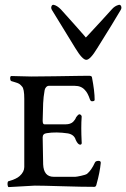

<svg xmlns="http://www.w3.org/2000/svg" viewBox="-20 -760 515 783"><path d="M335 -612Q357 -635 391.5 -673Q426 -711 436 -722Q448 -736 464 -740Q471 -742 474 -734.5Q477 -727 472 -719Q444 -671 377 -564Q348 -516 332 -516Q316 -516 287 -564Q211 -687 192 -719Q187 -727 190 -734.5Q193 -742 200 -740Q213 -737 228 -722Q286 -658 326 -612Q328 -610 329 -608Q330 -606 334 -611ZM257 -216Q209 -223 171 -217Q154 -215 154 -200Q154 -168 156 -90Q158 -39 199 -39H287Q292 -39 310.5 -43Q329 -47 335 -51Q353 -66 367 -97Q370 -104 382 -104Q391 -104 391 -96Q387 -56 374 -10Q372 2 365 2Q314 2 233.5 -0.5Q153 -3 122 -3L15 3Q13 3 11.5 -3Q10 -9 11 -15Q12 -21 15 -21Q47 -30 60 -42Q79 -59 79 -79V-357Q79 -398 70 -407Q67 -410 65 -412.5Q63 -415 60.5 -416.5Q58 -418 56.5 -419Q55 -420 51 -421.5Q47 -423 45 -423.5Q43 -424 37 -426Q31 -428 27 -429Q22 -430 21.5 -440Q21 -450 27 -450Q41 -450 66.5 -449Q92 -448 108 -448Q147 -448 203 -449Q259 -450 297.5 -450.5Q336 -451 343 -451Q354 -451 355 -445Q366 -388 366 -353Q366 -347 355 -347Q350 -347 347 -354Q338 -381 327 -392Q312 -410 285 -410H179Q173 -410 168 -404.5Q163 -399 162 -392Q157 -364 156 -339Q154 -273 154 -268Q154 -253 161 -253H248Q267 -253 278 -263Q287 -272 290 -281Q299 -294 304 -294Q307 -294 310.5 -290.5Q314 -287 313 -283Q310 -243 313 -182Q315 -170 307 -170Q298 -170 289 -189Q283 -211 257 -216Z"/></svg>

Font: EB Garamond 12 All SC
Style: AllSC
Weight: 400
Version: Version 0.016 ; ttfautohint (v0.97) -l 8 -r 50 -G 200 -x 0 -